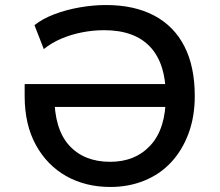

<svg xmlns="http://www.w3.org/2000/svg" viewBox="-20 -734 873 763"><path d="M419 9Q320 9 243.5 -34Q167 -77 122.5 -158Q78 -239 78 -352V-400H694V-309H157L196 -352Q196 -221 255 -156Q314 -91 418 -91Q518 -91 578.5 -157Q639 -223 639 -352Q639 -481 577 -547.5Q515 -614 394 -614Q350 -614 306.5 -605.5Q263 -597 224 -580.5Q185 -564 154 -539L117 -634Q148 -659 195 -677Q242 -695 296 -704.5Q350 -714 401 -714Q513 -714 592 -672.5Q671 -631 712.5 -550.5Q754 -470 754 -352Q754 -270 729 -203Q704 -136 659.5 -88.5Q615 -41 553 -16Q491 9 419 9Z"/></svg>

Font: Nunito Sans 6pt SemiBold
Style: Regular
Weight: 600
Version: Version 3.101;gftools[0.9.27]